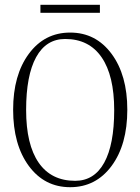

<svg xmlns="http://www.w3.org/2000/svg" viewBox="-20 -779 590 807"><path d="M399.9 -758.8V-725.1H149.9V-758.8ZM253.9 -615.2Q173.8 -615.2 131.8 -538.6Q89.8 -461.9 89.8 -316.9Q89.8 -171.4 142.6 -95.2Q195.3 -19 295.9 -19Q376 -19 418 -95.2Q460 -171.4 460 -315.9Q460 -461.4 407 -538.3Q354 -615.2 253.9 -615.2ZM515.1 -317.9Q515.1 -170.9 449 -81.5Q382.8 7.8 274.9 7.8Q167 7.8 101.1 -81.5Q35.2 -170.9 35.2 -317.9Q35.2 -463.4 101.1 -552.7Q167 -642.1 274.9 -642.1Q382.8 -642.1 449 -552.7Q515.1 -463.4 515.1 -317.9Z"/></svg>

Font: Resagokr
Style: Light
Weight: 300
Designer: gluk
Foundry: gluk
Version: Version 0.95